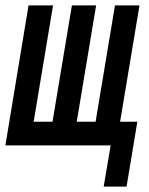

<svg xmlns="http://www.w3.org/2000/svg" viewBox="-32 -540 552 713"><path d="M353 153 379 0H-12L74 -520H165L93 -88H163L235 -520H325L253 -88H323L395 -520H486L414 -88H478L438 153Z"/></svg>

Font: Iosevka Term Curly SmBd Obl
Style: Regular
Weight: 600
Italic angle: -9°
Designer: Belleve Invis
Foundry: Belleve Invis
Version: Version 32.3.0